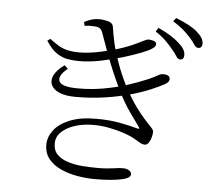

<svg xmlns="http://www.w3.org/2000/svg" viewBox="-58 -886 1115 998"><g transform="rotate(5 500.0 -386.5)"><path d="M859 -609Q848 -609 838.5 -625Q829 -641 812 -660Q797 -679 775 -700.5Q753 -722 721 -743L734 -763Q773 -745 800 -728Q827 -711 845 -694Q864 -677 872 -662.5Q880 -648 880 -633Q880 -621 874.5 -615Q869 -609 859 -609ZM472 49Q428 49 381.5 41Q335 33 295 15Q255 -3 230.5 -33Q206 -63 206 -108Q206 -147 233 -183Q260 -219 315 -241.5Q370 -264 453 -264Q524 -264 578 -253.5Q632 -243 668 -233Q679 -230 679.5 -232.5Q680 -235 676 -242Q660 -264 625 -313Q590 -362 557 -432Q538 -471 519 -515.5Q500 -560 482 -608.5Q464 -657 446 -709Q441 -725 431 -733.5Q421 -742 398 -742Q385 -743 373.5 -742.5Q362 -742 350 -740L346 -760Q368 -771 385 -776Q402 -781 423 -781Q446 -781 470 -774.5Q494 -768 497 -749Q500 -729 504 -706.5Q508 -684 513.5 -660.5Q519 -637 526 -614Q534 -591 543.5 -563Q553 -535 566.5 -504Q580 -473 597 -440Q630 -379 658.5 -340.5Q687 -302 708 -279.5Q729 -257 741 -244Q753 -231 753 -222Q753 -209 748.5 -192.5Q744 -176 735.5 -164Q727 -152 715 -152Q705 -152 695 -157Q685 -162 672.5 -170Q660 -178 642 -187Q623 -196 591.5 -206Q560 -216 521 -223.5Q482 -231 441 -231Q387 -231 343.5 -216.5Q300 -202 274.5 -177Q249 -152 249 -118Q249 -81 270.5 -59.5Q292 -38 327.5 -27Q363 -16 403 -13Q443 -10 480 -10Q507 -10 526.5 -11.5Q546 -13 560.5 -15Q575 -17 587.5 -18.5Q600 -20 614 -20Q634 -20 646 -12Q658 -4 658 8Q658 17 647.5 24.5Q637 32 615 37Q593 42 557.5 45.5Q522 49 472 49ZM336 -368Q283 -368 250.5 -382Q218 -396 208 -419.5Q198 -443 212 -471Q226 -499 265 -527L283 -510Q233 -469 246 -441Q259 -413 345 -413Q414 -413 478.5 -424.5Q543 -436 599 -454Q655 -472 697 -490Q724 -501 738 -509Q752 -517 760 -521Q768 -525 777 -525Q788 -526 796.5 -523.5Q805 -521 810 -516.5Q815 -512 815 -504Q815 -496 811 -489.5Q807 -483 794 -475Q766 -460 721.5 -441Q677 -422 617.5 -405.5Q558 -389 487 -378.5Q416 -368 336 -368ZM339 -555Q307 -555 277.5 -560Q248 -565 220 -584Q192 -603 164 -646L179 -657Q203 -639 224 -626Q245 -613 271.5 -606.5Q298 -600 338 -600Q359 -600 388 -603.5Q417 -607 448.5 -614Q480 -621 507 -628Q567 -645 603 -661Q639 -677 659 -687.5Q679 -698 687 -698Q697 -698 706 -696Q715 -694 722 -690Q729 -686 729 -677Q729 -671 724.5 -664.5Q720 -658 709 -652Q697 -643 658 -627.5Q619 -612 564.5 -595.5Q510 -579 450.5 -567Q391 -555 339 -555ZM949 -677Q936 -677 926.5 -692.5Q917 -708 900 -727Q883 -746 862 -764.5Q841 -783 807 -804L821 -822Q859 -807 886.5 -792.5Q914 -778 931 -763Q952 -745 960.5 -730.5Q969 -716 969 -701Q969 -689 963.5 -683Q958 -677 949 -677Z"/></g></svg>

Font: Noto Serif SC ExtraLight Light
Style: Regular
Weight: 300
Version: Version 2.002-H1;hotconv 1.1.0;makeotfexe 2.6.0